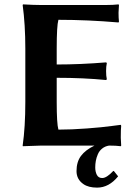

<svg xmlns="http://www.w3.org/2000/svg" viewBox="-20 -668 624 881"><path d="M522 141.1 502.9 117.2 500 116.2C479.5 138 462.6 148.9 449.2 148.9C437.5 148.9 429.2 144 424.3 134.3C419.4 124.5 417 113.1 417 100.1C417 90 417.9 80 419.7 70.1C421.5 60.1 424.6 50 429 39.8C433.3 29.5 439.9 20.8 448.7 13.7C457.5 6.5 468.1 2 480.5 0C502 0 519.9 1 534.2 2.9L536.1 0C534.8 -18.9 534.2 -30.9 534.2 -36.1C534.2 -62.2 534.8 -80.4 536.1 -90.8L534.2 -95.2L492.2 -89.8C464.5 -85.9 426.8 -82.2 379.2 -78.6C331.5 -75 287.8 -73.2 248 -73.2C242.8 -91.5 240.2 -133.8 240.2 -200.2V-311C322.3 -311 397.8 -307.6 466.8 -300.8L470.2 -304.2C467.9 -314.3 466.8 -326.8 466.8 -341.8C466.8 -356.1 467.9 -368.5 470.2 -378.9L466.8 -381.8C388 -375.3 312.5 -372.1 240.2 -372.1V-444.8C240.2 -514.8 242.8 -558.9 248 -577.1C336.9 -577.1 428.9 -573.1 523.9 -564.9L525.9 -568.8C524.6 -579.3 523.9 -592.9 523.9 -609.9C523.9 -614.4 524.6 -626.1 525.9 -645L523.9 -647.9C508 -646 488 -645 463.9 -645H169.9C147.1 -645 119.1 -646 85.9 -647.9L84 -645C92.1 -585.4 96.2 -518.7 96.2 -444.8V-200.2C96.2 -123 92.1 -56.3 84 0L85 2.9L169.9 0H413.6C385.9 13.3 365.2 29.1 351.6 47.4C337.9 65.6 331.1 88.9 331.1 117.2C331.1 142.3 341.6 162.1 362.8 176.8C378.1 187.5 399.1 192.9 425.8 192.9C461.9 192.9 494 175.6 522 141.1Z"/></svg>

Font: Linux Biolinum G
Style: Bold
Weight: 700
Designer: Philipp H. Poll
Foundry: Philipp H. Poll
Version: Version 1.1.0